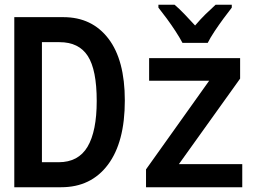

<svg xmlns="http://www.w3.org/2000/svg" viewBox="-20 -786 1100 806"><path d="M40 0V-714H246Q366 -714 435 -624Q504 -534 504 -364Q504 -189 433 -94.5Q362 0 237 0ZM226 -105Q309 -105 347.5 -170Q386 -235 386 -362Q386 -493 348.5 -551Q311 -609 230 -609H156V-105ZM593 0V-75L858 -447H606V-542H988V-456L731 -97H997V0ZM746 -606Q735 -627 717.5 -654Q700 -681 680.5 -707.5Q661 -734 645 -754V-766H713Q732 -750 754 -727Q776 -704 799 -679Q823 -707 843 -726.5Q863 -746 885 -766H953V-754Q938 -735 918.5 -708.5Q899 -682 881 -655Q863 -628 852 -606Z"/></svg>

Font: Noto Sans Mono Condensed SemiBold
Style: Regular
Weight: 600
Width: 3
Designer: Monotype Design Team
Foundry: Monotype Imaging Inc.
Version: Version 2.014